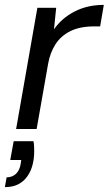

<svg xmlns="http://www.w3.org/2000/svg" viewBox="-40 -528 445 786"><path d="M26 0 113 -496H190L181 -408Q213 -454 265.5 -481Q318 -508 385 -508L370 -420H347Q287 -420 248 -400.5Q209 -381 187 -346.5Q165 -312 157 -267L110 0ZM-20 238 -13 198Q10 198 25.5 183.5Q41 169 45 141L47 127H2L16 50H97Q99 60 99.5 70.5Q100 81 100 92Q100 120 93.5 146Q87 172 72.5 193Q58 214 35.5 226Q13 238 -20 238Z"/></svg>

Font: Rethink Sans
Style: Italic
Weight: 400
Italic angle: -10°
Designer: The Rethink Sans project authors (Hans Thiessen). DM Sans designed by Colophon Foundry.
Foundry: Rethink Communications LLC
Version: Version 1.001